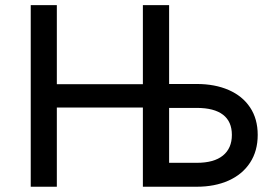

<svg xmlns="http://www.w3.org/2000/svg" viewBox="-20 -709 1031 729"><path d="M96.7 -689.5H195.8V-389.2H522.5V-689.5H622.1V-390.1H727.1Q795.9 -390.1 848.1 -367.4Q900.4 -344.7 929.4 -301.3Q958.5 -257.8 958.5 -196.8Q958.5 -135.7 929.4 -91.3Q900.4 -46.9 847.9 -23.4Q795.4 0 727.1 0H522.5V-300.8H195.8V0H96.7ZM727.1 -90.8Q792.5 -90.8 826.4 -118.4Q860.4 -146 860.4 -196.8Q860.4 -247.6 826.7 -273.4Q793 -299.3 727.1 -299.3H622.1V-90.8Z"/></svg>

Font: Acari Sans Medium
Style: Regular
Weight: 500
Designer: Alfredo Marco Pradil and Stefan Peev
Foundry: Hanken Design Co.
Version: Version 1.045